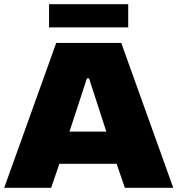

<svg xmlns="http://www.w3.org/2000/svg" viewBox="-20 -892 843 912"><path d="M0 0 247 -688H556L803 0H573L534 -114H262L223 0ZM310 -267H485L403 -520H393ZM213 -762V-872H589V-762Z"/></svg>

Font: Saira Expanded ExtraBold
Style: Regular
Weight: 800
Width: 7
Designer: Hector Gatti with collaboration of the Omnibus-Type team
Foundry: Omnibus-Type
Version: Version 1.101